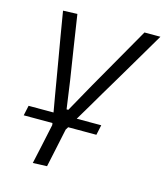

<svg xmlns="http://www.w3.org/2000/svg" viewBox="-105 -579 740 855"><g transform="rotate(15 265.0 -152.0)"><path d="M32 0 42 -46.5H157Q150.5 -82 144.5 -118.2Q138.5 -154.5 132.5 -189L118 -274Q108.5 -328.5 99 -384.5Q89.5 -440.5 80.5 -495.5L146 -498Q157.5 -422.5 168.5 -350.5Q179.5 -278.5 191.5 -203L209.5 -75H217.5L289.5 -204Q332.5 -279 373.8 -351.5Q415 -424 456 -495.5H529.5Q497 -440.5 464 -384.2Q431 -328 398 -272.5L345 -183.5Q324.5 -148.5 304.5 -114.5Q284.5 -80.5 264 -46.5H377L367 0H237Q233 6.5 229 13Q219 61 209.8 104Q200.5 147 191 192L126 194.5Q136 148.5 145.8 103.8Q155.5 59 166 9L164.5 0Z"/></g></svg>

Font: Commissioner Light
Style: Italic
Weight: 300
Italic angle: -12°
Designer: Kostas Bartsokas
Foundry: Kostas Bartsokas
Version: Version 1.000; ttfautohint (v1.8.3)